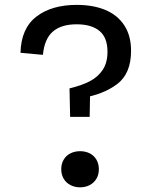

<svg xmlns="http://www.w3.org/2000/svg" viewBox="-20 -762 660 794"><path d="M350.8 -278.8H270L267.5 -396.5Q317.7 -408.5 351.5 -426.1Q385.3 -443.7 404.9 -473.3Q424.5 -503 424.5 -548.2Q424.5 -606.5 391.5 -634Q358.5 -661.5 296.7 -661.5Q233 -661.5 198.3 -631.2Q163.7 -601 157.5 -535.2L64.7 -543.7Q67.2 -644.3 130.2 -693.1Q193.3 -741.8 297.3 -741.8Q365.7 -741.8 416.2 -720.6Q466.7 -699.3 494.3 -656.7Q522 -614 522 -552Q522 -457.3 464 -413.9Q406 -370.5 316.5 -356.5L352.7 -384ZM233.3 -62.2Q233.3 -85 243.6 -102.1Q253.8 -119.2 271.7 -128Q289.5 -136.8 311.2 -136.8Q333 -136.8 350.7 -128Q368.3 -119.2 378.6 -102.1Q388.8 -85 388.8 -62.2Q388.8 -39.5 378.6 -22.5Q368.3 -5.5 350.6 3.6Q332.8 12.7 311.2 12.7Q289.7 12.7 271.8 3.6Q253.8 -5.5 243.6 -22.5Q233.3 -39.5 233.3 -62.2Z"/></svg>

Font: Monaspace Xenon Var ExtraLight
Style: Regular
Weight: 200
Designer: Riley Cran and the Lettermatic Team
Version: Version 1.200 (Monaspace Xenon Var)